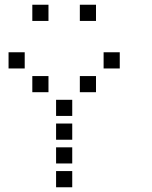

<svg xmlns="http://www.w3.org/2000/svg" viewBox="-20 -804 640 808"><path d="M117 -784Q116 -784 116 -784Q116 -784 116 -783V-717Q116 -716 116 -716Q116 -716 117 -716H183Q184 -716 184 -716Q184 -716 184 -717V-783Q184 -784 184 -784Q184 -784 183 -784ZM317 -784Q316 -784 316 -784Q316 -784 316 -783V-717Q316 -716 316 -716Q316 -716 317 -716H383Q384 -716 384 -716Q384 -716 384 -717V-783Q384 -784 384 -784Q384 -784 383 -784ZM17 -584Q16 -584 16 -584Q16 -584 16 -583V-517Q16 -516 16 -516Q16 -516 17 -516H83Q84 -516 84 -516Q84 -516 84 -517V-583Q84 -584 84 -584Q84 -584 83 -584ZM417 -584Q416 -584 416 -584Q416 -584 416 -583V-517Q416 -516 416 -516Q416 -516 417 -516H483Q484 -516 484 -516Q484 -516 484 -517V-583Q484 -584 484 -584Q484 -584 483 -584ZM117 -484Q116 -484 116 -484Q116 -484 116 -483V-417Q116 -416 116 -416Q116 -416 117 -416H183Q184 -416 184 -416Q184 -416 184 -417V-483Q184 -484 184 -484Q184 -484 183 -484ZM317 -484Q316 -484 316 -484Q316 -484 316 -483V-417Q316 -416 316 -416Q316 -416 317 -416H383Q384 -416 384 -416Q384 -416 384 -417V-483Q384 -484 384 -484Q384 -484 383 -484ZM217 -384Q216 -384 216 -384Q216 -384 216 -383V-317Q216 -316 216 -316Q216 -316 217 -316H283Q284 -316 284 -316Q284 -316 284 -317V-383Q284 -384 284 -384Q284 -384 283 -384ZM217 -284Q216 -284 216 -284Q216 -284 216 -283V-217Q216 -216 216 -216Q216 -216 217 -216H283Q284 -216 284 -216Q284 -216 284 -217V-283Q284 -284 284 -284Q284 -284 283 -284ZM217 -184Q216 -184 216 -184Q216 -184 216 -183V-117Q216 -116 216 -116Q216 -116 217 -116H283Q284 -116 284 -116Q284 -116 284 -117V-183Q284 -184 284 -184Q284 -184 283 -184ZM217 -84Q216 -84 216 -84Q216 -84 216 -83V-17Q216 -16 216 -16Q216 -16 217 -16H283Q284 -16 284 -16Q284 -16 284 -17V-83Q284 -84 284 -84Q284 -84 283 -84Z"/></svg>

Font: Doto SemiBold
Style: Regular
Weight: 600
Monospace: yes
Version: Version 1.000